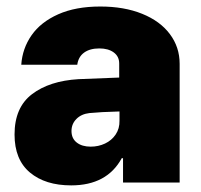

<svg xmlns="http://www.w3.org/2000/svg" viewBox="-20 -557 612 586"><path d="M219.7 -315.4 343.8 -320.3V-363.3Q343.8 -384.8 327.1 -397Q310.5 -409.2 283.2 -409.2Q254.4 -409.2 236.8 -396.5Q219.2 -383.8 215.8 -359.4H44.9Q48.3 -409.2 76.4 -449.5Q104.5 -489.7 157.7 -513.4Q210.9 -537.1 286.1 -537.1Q358.9 -537.1 413.8 -514.9Q468.8 -492.7 498.5 -452.9Q528.3 -413.1 528.3 -362.3V0H355.5V-74.2H351.6Q306.6 8.8 197.3 8.8Q118.2 8.8 71.3 -30.5Q24.4 -69.8 24.4 -146.5Q24.4 -229 77.6 -269.5Q130.9 -310.1 219.7 -315.4ZM256.8 -109.4Q280.3 -109.4 300.5 -118.9Q320.8 -128.4 333 -146.5Q345.2 -164.6 344.7 -188.5V-216.8Q286.6 -215.3 252.9 -211.9Q228 -209 213.1 -193.8Q198.2 -178.7 198.2 -157.2Q198.2 -134.3 214.4 -121.8Q230.5 -109.4 256.8 -109.4Z"/></svg>

Font: Pretendard GOV Black
Style: Regular
Weight: 900
Designer: Base glyphs from Inter by Rasmus Andersson; Hangeul glyphs from Noto Sans CJK(Source Han Sans) by Jang Soo-young and Kan
Foundry: Kil Hyung-jin
Version: Version 1.309